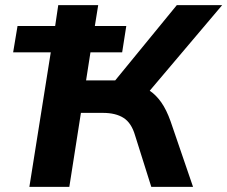

<svg xmlns="http://www.w3.org/2000/svg" viewBox="-20 -725 882 745"><path d="M94 0 177 -522H31L48 -624H194L206 -705H361L348 -624H470L454 -522H331L314 -413H427L666 -705H842L561 -373Q586 -356 606 -327.5Q626 -299 642 -254L729 0H567L504 -200Q490 -248 459.5 -267.5Q429 -287 379 -287H294L249 0Z"/></svg>

Font: Mulish ExtraBold
Style: Italic
Weight: 800
Italic angle: -9°
Designer: Vernon Adams
Foundry: Vernon Adams
Version: Version 3.603; ttfautohint (v1.8.3)